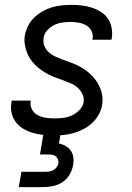

<svg xmlns="http://www.w3.org/2000/svg" viewBox="-20 -548 540 788"><path d="M199 8Q177 8 155.5 5.5Q134 3 113.5 -3Q93 -9 75 -20Q57 -31 44.5 -47.5Q32 -64 27.5 -85Q23 -106 27 -128L28 -135H106V-132Q103 -114 111.5 -98.5Q120 -83 135.5 -75Q151 -67 169 -64.5Q187 -62 206 -62Q223 -62 241 -64.5Q259 -67 275.5 -74.5Q292 -82 306 -96.5Q320 -111 323 -128Q326 -146 318.5 -161.5Q311 -177 299 -188Q287 -199 271.5 -205.5Q256 -212 240.5 -218Q225 -224 209 -229.5Q193 -235 178 -243Q163 -251 149.5 -260.5Q136 -270 124.5 -281.5Q113 -293 104 -306.5Q95 -320 89.5 -335.5Q84 -351 81.5 -368Q79 -385 82 -403Q86 -423 95.5 -442Q105 -461 120.5 -476Q136 -491 154.5 -501.5Q173 -512 193 -518Q213 -524 233.5 -526Q254 -528 274 -528Q295 -528 316.5 -525.5Q338 -523 357.5 -516.5Q377 -510 394.5 -499Q412 -488 423 -471.5Q434 -455 438 -434Q442 -413 439 -392L437 -385H359L360 -388Q363 -406 355.5 -421Q348 -436 334 -444Q320 -452 303 -455Q286 -458 268 -458Q252 -458 235 -455.5Q218 -453 202 -445Q186 -437 173.5 -423Q161 -409 159 -392Q156 -374 162.5 -358.5Q169 -343 182 -332Q195 -321 210 -314.5Q225 -308 241 -302Q257 -296 272.5 -290.5Q288 -285 302.5 -277.5Q317 -270 330.5 -260.5Q344 -251 355.5 -239.5Q367 -228 376.5 -214Q386 -200 392 -184.5Q398 -169 400 -152Q402 -135 399 -117Q396 -97 385 -77.5Q374 -58 358 -43Q342 -28 322.5 -18Q303 -8 282.5 -2Q262 4 241 6Q220 8 199 8ZM57 220 68 157H168Q176 157 184 155.5Q192 154 200 149.5Q208 145 213 137.5Q218 130 220 122Q221 114 218 106.5Q215 99 209.5 94Q204 89 195.5 87.5Q187 86 179 86H144L169 -62H239L222 41Q237 44 250 51.5Q263 59 271 71Q279 83 281 98Q283 113 280 129Q277 149 266 168Q255 187 237 199Q219 211 198 215.5Q177 220 157 220Z"/></svg>

Font: Iosevka
Style: Italic
Weight: 400
Italic angle: -9°
Monospace: yes
Designer: Belleve Invis
Foundry: Belleve Invis
Version: Version 32.5.0; ttfautohint (v1.8.4)